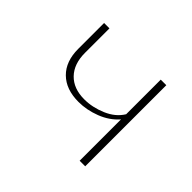

<svg xmlns="http://www.w3.org/2000/svg" viewBox="-103 -546 683 683"><g transform="rotate(45 239.0 -204.0)"><path d="M388 -408V0H360V-208Q333 -177 291.5 -161Q250 -145 209 -145Q146 -145 110.5 -180Q75 -215 75 -278V-408H102V-285Q102 -229 132.5 -197.5Q163 -166 217 -166Q258 -166 299 -183.5Q340 -201 360 -234V-408Z"/></g></svg>

Font: Ysabeau Extralight
Style: Regular
Weight: 200
Designer: Christian Thalmann (Catharsis Fonts)
Version: Version 0.003